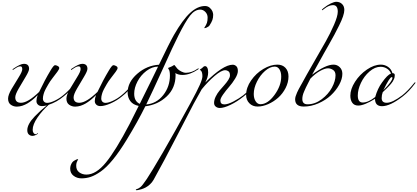

<svg xmlns="http://www.w3.org/2000/svg" viewBox="-20 -1171 4648 2139"><path d="M523 -4Q452 59 398 137.5Q344 216 344 275Q344 296 353.5 310Q363 324 378 324Q385 324 392 318Q399 312 400 312Q403 312 403 315Q403 321 381 332Q359 343 343 343Q319 343 301.5 327.5Q284 312 284 279Q284 245 305.5 206Q327 167 367 126Q407 85 434 60.5Q461 36 502 3Q470 11 449 11Q420 11 403 -5Q386 -21 386 -45Q386 -76 400 -112Q399 -111 387.5 -100Q376 -89 371.5 -84.5Q367 -80 353.5 -68.5Q340 -57 332 -51Q324 -45 309.5 -34.5Q295 -24 284 -18Q273 -12 257.5 -4.5Q242 3 228.5 7Q215 11 199 14Q183 17 168 17Q130 17 100 -4.5Q70 -26 70 -72Q70 -113 109.5 -180.5Q149 -248 188.5 -310.5Q228 -373 228 -400Q228 -432 208 -432Q201 -432 194 -430.5Q187 -429 182 -427Q177 -425 169 -420.5Q161 -416 158 -414Q155 -412 146 -406Q137 -400 134 -398Q125 -392 124 -392Q120 -392 120 -396Q120 -400 126 -404Q207 -460 246 -460Q304 -460 304 -404Q304 -379 265.5 -315Q227 -251 188.5 -185Q150 -119 150 -86Q150 -26 214 -26Q291 -26 416 -147Q478 -278 543 -386Q578 -445 593 -445Q605 -445 622.5 -436Q640 -427 640 -413Q640 -400 619 -371.5Q598 -343 566.5 -302.5Q535 -262 519 -233Q517 -229 508 -213.5Q499 -198 495.5 -191.5Q492 -185 484.5 -170.5Q477 -156 473.5 -146Q470 -136 466 -123Q462 -110 460 -97.5Q458 -85 458 -73Q458 -52 470.5 -38.5Q483 -25 506 -25Q538 -25 589 -49Q640 -73 682 -108Q744 -156 818 -248Q822 -254 826 -254Q830 -254 830 -250Q830 -248 828 -244Q760 -152 690 -98Q614 -34 523 -4Z M1340 -98Q1284 -51 1214.5 -20Q1145 11 1099 11Q1070 11 1053 -5Q1036 -21 1036 -45Q1036 -76 1050 -112Q1049 -111 1037.5 -100Q1026 -89 1021.5 -84.5Q1017 -80 1003.5 -68.5Q990 -57 982 -51Q974 -45 959.5 -34.5Q945 -24 934 -18Q923 -12 907.5 -4.5Q892 3 878.5 7Q865 11 849 14Q833 17 818 17Q780 17 750 -4.5Q720 -26 720 -72Q720 -113 759.5 -180.5Q799 -248 838.5 -310.5Q878 -373 878 -400Q878 -432 858 -432Q851 -432 844 -430.5Q837 -429 832 -427Q827 -425 819 -420.5Q811 -416 808 -414Q805 -412 796 -406Q787 -400 784 -398Q775 -392 774 -392Q770 -392 770 -396Q770 -400 776 -404Q857 -460 896 -460Q954 -460 954 -404Q954 -379 915.5 -315Q877 -251 838.5 -185Q800 -119 800 -86Q800 -26 864 -26Q941 -26 1066 -147Q1128 -278 1193 -386Q1228 -445 1243 -445Q1255 -445 1272.5 -436Q1290 -427 1290 -413Q1290 -400 1269 -371.5Q1248 -343 1216.5 -302.5Q1185 -262 1169 -233Q1167 -229 1158 -213.5Q1149 -198 1145.5 -191.5Q1142 -185 1134.5 -170.5Q1127 -156 1123.5 -146Q1120 -136 1116 -123Q1112 -110 1110 -97.5Q1108 -85 1108 -73Q1108 -52 1120.5 -38.5Q1133 -25 1156 -25Q1188 -25 1239 -49Q1290 -73 1332 -108Q1394 -156 1468 -248Q1472 -254 1476 -254Q1480 -254 1480 -250Q1480 -248 1478 -244Q1410 -152 1340 -98Z M1537 -14Q1678 -297 1741 -429Q1674 -429 1611 -381Q1548 -333 1511.5 -263Q1475 -193 1475 -127Q1475 -42 1537 -14ZM1933 -357Q1936 -347 1936 -334Q1936 -190 1837.5 -97Q1739 -4 1599 13Q1514 185 1392 385Q1311 518 1238 607Q1165 696 1102.5 739.5Q1040 783 990.5 799.5Q941 816 887 816Q838 816 800 787.5Q762 759 762 708Q762 670 785 638Q792 627 814.5 614.5Q837 602 847 602Q851 602 851 604Q851 606 845.5 614Q840 622 834.5 638Q829 654 829 676Q829 724 863 749Q897 774 943 774Q1050 774 1160 639.5Q1270 505 1424 210Q1435 188 1525 9Q1462 -4 1432 -44.5Q1402 -85 1402 -141Q1402 -256 1509 -349Q1616 -442 1751 -450Q1868 -694 1917 -780Q2015 -951 2098 -1027.5Q2181 -1104 2264 -1104Q2296 -1104 2318 -1083.5Q2340 -1063 2347.5 -1042.5Q2355 -1022 2355 -1007Q2355 -973 2346 -948Q2337 -923 2315 -889Q2306 -874 2278 -862Q2254 -853 2256 -861Q2278 -894 2285.5 -917Q2293 -940 2293 -975Q2293 -1012 2268 -1038Q2243 -1064 2211 -1064Q2150 -1064 2097.5 -997Q2045 -930 1967 -774Q1906 -653 1806 -430Q1671 -133 1609 -7Q1724 -17 1798.5 -111.5Q1873 -206 1873 -330Q1873 -360 1868 -380Q1866 -389 1859.5 -398.5Q1853 -408 1853 -410Q1853 -414 1859 -417Q1865 -420 1877 -424Q1889 -428 1897 -433Q1919 -447 1920 -447Q1923 -447 1926 -443.5Q1929 -440 1937.5 -429Q1946 -418 1956 -406Q1970 -390 1998.5 -375Q2027 -360 2051 -360Q2116 -360 2179 -404Q2188 -410 2189 -410Q2193 -410 2193 -406Q2193 -402 2187 -398Q2096 -336 2013 -336Q1966 -336 1933 -357Z M2696 -98Q2621 -38 2548 -3Q2475 32 2429 32Q2403 32 2384 17Q2365 2 2365 -24Q2365 -58 2383 -95Q2401 -132 2427 -163Q2453 -194 2479.5 -223.5Q2506 -253 2524 -281.5Q2542 -310 2542 -331Q2542 -364 2525.5 -376.5Q2509 -389 2489 -389Q2446 -389 2371.5 -325.5Q2297 -262 2227 -176Q2172 -79 2138 -16Q2082 89 1942.5 360.5Q1803 632 1691 832Q1675 861 1650 883.5Q1625 906 1602 918Q1579 930 1555.5 937Q1532 944 1519.5 946Q1507 948 1502 948Q1493 948 1493 944Q1493 941 1495 939.5Q1497 938 1501 936.5Q1505 935 1511 933Q1517 931 1526 926Q1535 921 1545 913Q1565 898 1616 822Q1667 746 1794.5 527.5Q1922 309 2103 -24Q2177 -160 2206 -225.5Q2235 -291 2235 -322Q2235 -372 2215 -387Q2207 -393 2207 -394Q2207 -396 2209.5 -398Q2212 -400 2217 -403Q2222 -406 2225 -408Q2232 -414 2238.5 -419.5Q2245 -425 2247.5 -428Q2250 -431 2254.5 -432.5Q2259 -434 2265 -434Q2280 -434 2289.5 -416Q2299 -398 2299 -364Q2299 -312 2267 -252Q2466 -450 2573 -450Q2594 -450 2612 -434Q2630 -418 2630 -380Q2630 -345 2599.5 -295Q2569 -245 2532.5 -203.5Q2496 -162 2465.5 -118.5Q2435 -75 2435 -52Q2435 -8 2479 -8Q2519 -8 2581.5 -41Q2644 -74 2688 -108Q2750 -156 2824 -248Q2829 -254 2832 -254Q2836 -254 2836 -250Q2836 -247 2834 -244Q2766 -152 2696 -98Z M3070 -451Q3127 -451 3160.5 -415Q3194 -379 3194 -319Q3194 -253 3161.5 -190Q3129 -127 3079 -82.5Q3029 -38 2967.5 -11Q2906 16 2850 16Q2794 16 2758 -20.5Q2722 -57 2722 -113Q2722 -195 2777.5 -275Q2833 -355 2914 -403Q2995 -451 3070 -451ZM3041 -429Q2988 -429 2933 -381Q2878 -333 2842.5 -261.5Q2807 -190 2807 -124Q2807 -75 2828 -42.5Q2849 -10 2881 -10Q2962 -10 3037.5 -112.5Q3113 -215 3113 -318Q3113 -367 3093.5 -398Q3074 -429 3041 -429Z M3718 -332Q3718 -374 3690.5 -392Q3663 -410 3634 -410Q3599 -410 3545.5 -380.5Q3492 -351 3438 -295Q3433 -284 3414 -248Q3395 -212 3388 -196.5Q3381 -181 3369 -154Q3357 -127 3352.5 -106.5Q3348 -86 3348 -68Q3348 -9 3406 -9Q3489 -9 3563.5 -65Q3638 -121 3678 -195Q3718 -269 3718 -332ZM3347 -248Q3391 -330 3474.5 -474.5Q3558 -619 3608.5 -708.5Q3659 -798 3701 -894.5Q3743 -991 3743 -1041Q3743 -1114 3690 -1114Q3643 -1114 3590 -1071Q3573 -1057 3571 -1057Q3566 -1057 3566 -1062Q3566 -1065 3585 -1081Q3626 -1114 3665 -1132.5Q3704 -1151 3726 -1151Q3765 -1151 3790.5 -1126.5Q3816 -1102 3816 -1060Q3816 -1032 3801.5 -988.5Q3787 -945 3757 -885Q3727 -825 3704.5 -783Q3682 -741 3641.5 -669.5Q3601 -598 3590 -579L3457 -339Q3607 -451 3696 -451Q3736 -451 3765 -422.5Q3794 -394 3794 -349Q3794 -291 3758.5 -226.5Q3723 -162 3665.5 -108.5Q3608 -55 3527 -19.5Q3446 16 3364 16Q3268 16 3268 -65Q3268 -79 3273.5 -98Q3279 -117 3289.5 -140Q3300 -163 3308 -178Q3316 -193 3330 -218Q3344 -243 3347 -248Z M4468 -98Q4327 12 4236 12Q4158 12 4158 -70Q4037 5 3971 5Q3927 5 3905 -25.5Q3883 -56 3883 -105Q3883 -178 3935 -259.5Q3987 -341 4067.5 -396Q4148 -451 4223 -451Q4266 -451 4302.5 -426.5Q4339 -402 4352 -356Q4378 -356 4378 -334Q4378 -321 4375.5 -309Q4373 -297 4366.5 -284.5Q4360 -272 4355.5 -263.5Q4351 -255 4340 -242Q4329 -229 4324.5 -224Q4320 -219 4306.5 -205Q4293 -191 4290 -188Q4284 -182 4268 -167Q4252 -152 4244 -144Q4232 -113 4232 -78Q4232 -26 4288 -26Q4351 -26 4460 -108Q4522 -156 4596 -248Q4600 -254 4604 -254Q4608 -254 4608 -250Q4608 -248 4606 -244Q4538 -152 4468 -98ZM4220 -427Q4157 -427 4096.5 -374.5Q4036 -322 4001 -247.5Q3966 -173 3966 -107Q3966 -29 4021 -29Q4083 -29 4160 -90Q4187 -186 4236 -252Q4296 -337 4336 -352Q4323 -386 4291 -406.5Q4259 -427 4220 -427ZM4251 -166Q4352 -267 4352 -304Q4352 -312 4344 -312Q4321 -312 4251 -166Z"/></svg>

Font: Miama Nueva
Style: Medium
Weight: 400
Italic angle: -28°
Version: Version 1.0